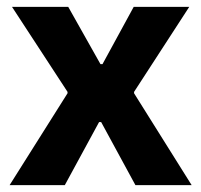

<svg xmlns="http://www.w3.org/2000/svg" viewBox="-20 -540 587 560"><path d="M8 0H169L269 -184H275L375 0H539L371 -268V-272L532 -520H370L279 -353H273L179 -520H15L177 -272V-268Z"/></svg>

Font: Fixel Text Bold
Style: Bold
Weight: 700
Width: 4
Designer: AlfaBravo + MacPaw
Foundry: Kyrylo Tkachov, Marchela Mozhyna, Serhii Makarenko, Maria Weinstein, Zakhar Kryvoshyya
Version: Version 1.211